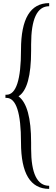

<svg xmlns="http://www.w3.org/2000/svg" viewBox="-20 -972 360 1234"><path d="M115 -56Q115 -343 21 -343H15V-363H21Q115 -363 115 -652Q115 -952 296 -952V-932Q180 -932 180 -686V-646Q180 -404 99 -353Q180 -292 180 -56V-17Q180 222 296 222V242Q115 242 115 -56Z"/></svg>

Font: Pochaevsk Unicode
Style: Normal
Weight: 400
Version: Version 1.1